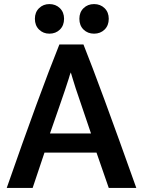

<svg xmlns="http://www.w3.org/2000/svg" viewBox="-20 -921 704 941"><path d="M648 0H513L453 -173H198L140 0H13Q174 -462 271 -703H389Q468 -506 648 0ZM426 -267 351 -488Q344 -508 336.5 -534.5Q329 -561 327 -566Q323 -558 317 -536Q302 -488 270 -396.5Q238 -305 225 -267ZM294 -829Q294 -796 273.5 -776Q253 -756 222 -756Q192 -756 171.5 -776Q151 -796 151 -829Q151 -861 171.5 -881Q192 -901 222 -901Q253 -901 273.5 -881Q294 -861 294 -829ZM513 -829Q513 -796 492.5 -776Q472 -756 441 -756Q410 -756 389.5 -776Q369 -796 369 -829Q369 -861 389.5 -881Q410 -901 441 -901Q472 -901 492.5 -881Q513 -861 513 -829Z"/></svg>

Font: Repo
Style: DemiBold
Weight: 600
Designer: Stefan Peev
Foundry: Context Ltd
Version: Version 001.000